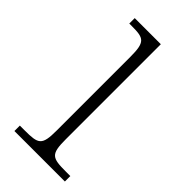

<svg xmlns="http://www.w3.org/2000/svg" viewBox="-179 -580 624 624"><g transform="rotate(45 133.0 -268.0)"><path d="M26 0H258V-25H238C174 -25 163 -30 163 -99V-536H43V-511H55C110 -511 122 -505 122 -437V-98C122 -30 111 -25 48 -25H26Z"/></g></svg>

Font: Noto Serif Devanagari SemiCondensed ExtraLight
Style: Regular
Weight: 200
Width: 4
Designer: Universal Thirst, Indian Type Foundry and the Monotype Design Team
Foundry: Monotype Imaging Inc.
Version: Version 2.004